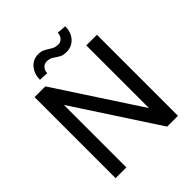

<svg xmlns="http://www.w3.org/2000/svg" viewBox="-239 -1042 1191 1191"><g transform="rotate(-45 356.5 -446.0)"><path d="M527.8 -886.7Q527.8 -851.6 513.9 -824.7Q500 -797.9 475.8 -783Q451.7 -768.1 422.4 -768.1Q389.2 -768.1 370.6 -779.8L335.4 -802.7Q318.8 -814.5 291.5 -814.5Q271 -814.5 257.1 -798.8Q243.2 -783.2 243.2 -760.3L182.1 -763.2Q182.1 -798.3 196 -825.9Q210 -853.5 233.9 -868.7Q257.8 -883.8 287.1 -883.8Q308.1 -883.8 324.5 -876.7Q340.8 -869.6 361.8 -856L373 -849.1Q392.1 -837.4 418 -837.4Q438.5 -837.4 452.6 -853.3Q466.8 -869.1 466.8 -892.1ZM629.4 -710.9V0H534.7L176.8 -548.3V0H82.5V-710.9H176.8L536.1 -161.1V-710.9Z"/></g></svg>

Font: Mardoto
Style: Regular
Weight: 400
Designer: Christian Robertson, Vahan Hovhannisyan
Foundry: Google
Version: Version 1.000